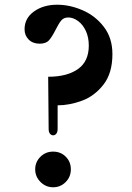

<svg xmlns="http://www.w3.org/2000/svg" viewBox="-20 -779 558 813"><path d="M186 -233 184 -454Q264 -454 310 -486.5Q356 -519 356 -586Q356 -621 343.5 -648Q331 -675 310.5 -690Q290 -705 269 -705Q250 -705 239.5 -692.5Q229 -680 216 -654Q201 -624 188 -609Q175 -594 148 -594Q119 -594 101.5 -611.5Q84 -629 84 -655Q84 -702 124 -730.5Q164 -759 222 -759Q276 -759 330 -735.5Q384 -712 420 -665Q456 -618 456 -550Q456 -469 418 -420.5Q380 -372 327 -352.5Q274 -333 224 -333V-233Q224 -220 218.5 -213Q213 -206 205 -206Q197 -206 191.5 -213Q186 -220 186 -233ZM129 -62Q129 -93 151 -115Q173 -137 205 -137Q237 -137 258.5 -115.5Q280 -94 280 -62Q280 -30 258 -8Q236 14 205 14Q174 14 151.5 -8.5Q129 -31 129 -62Z"/></svg>

Font: Shippori Mincho ExtraBold
Style: Regular
Weight: 800
Designer: FONTDASU
Foundry: FONTDASU / Google Inc. / but / Adobe
Version: Version 3.110; ttfautohint (v1.8.3)